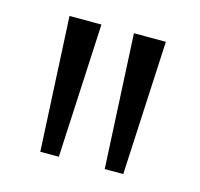

<svg xmlns="http://www.w3.org/2000/svg" viewBox="-63 -875 505 485"><g transform="rotate(15 189.0 -633.0)"><path d="M80.5 -457.5 63 -808H146.5L129 -457.5ZM249 -457.5 231.5 -808H315L297.5 -457.5Z"/></g></svg>

Font: Encode Sans
Style: Regular
Weight: 400
Designer: Multiple Designers
Foundry: Impallari Type
Version: Version 3.002; ttfautohint (v1.8.3) -l 8 -r 50 -G 200 -x 14 